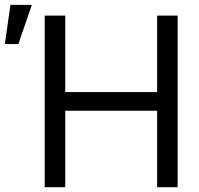

<svg xmlns="http://www.w3.org/2000/svg" viewBox="-31 -784 832 804"><path d="M156.2 0V-718.8H242.2V-398.4H627V-718.8H712.9V0H627V-320.3H242.2V0ZM-10.7 -599.6 12.7 -763.7H102.5L45.9 -599.6Z"/></svg>

Font: Inter Display V
Style: Regular
Weight: 400
Designer: Rasmus Andersson
Foundry: rsms
Version: Version 3.015;git-src